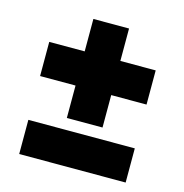

<svg xmlns="http://www.w3.org/2000/svg" viewBox="-95 -710 763 798"><g transform="rotate(15 286.5 -311.0)"><path d="M210 -196V-335.5H57.5V-482.5H210V-622H363.5V-482.5H515.5V-335.5H363.5V-196ZM57.5 0V-147H515.5V0Z"/></g></svg>

Font: Encode Sans SC SemiExpanded ExtraBold
Style: Regular
Weight: 800
Width: 6
Designer: Multiple Designers
Foundry: Impallari Type
Version: Version 3.002